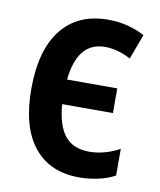

<svg xmlns="http://www.w3.org/2000/svg" viewBox="-69 -609 562 674"><g transform="rotate(10 212.0 -271.5)"><path d="M258 10Q153 10 96 -61Q39 -132 39 -267Q39 -406 97.5 -479.5Q156 -553 263 -553Q301 -553 333.5 -544.5Q366 -536 394 -521L361 -432Q313 -457 269 -457Q171 -457 157 -321H336V-233H155Q161 -157 190.5 -121Q220 -85 277 -85Q331 -85 385 -114V-19Q360 -5 326 2.5Q292 10 258 10Z"/></g></svg>

Font: Noto Sans Condensed SemiBold
Style: Regular
Weight: 600
Width: 3
Designer: Monotype Design Team
Foundry: Monotype Imaging Inc.
Version: Version 2.013; ttfautohint (v1.8.4.7-5d5b)